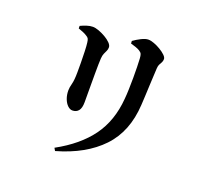

<svg xmlns="http://www.w3.org/2000/svg" viewBox="-140 -948 1280 1187"><g transform="rotate(20 500.0 -354.5)"><path d="M334.7 67.8 324.3 49.9Q466.5 -27.8 542 -131.4Q617.5 -235 629.2 -383Q631.9 -410.9 633 -447.9Q634.2 -484.9 634.3 -523.1Q634.5 -561.3 633.6 -594.9Q632.7 -628.5 631.5 -649.6Q630.5 -667.2 626.7 -677Q623 -686.7 609 -695.2Q597.6 -702.1 581.8 -707.5Q566.1 -712.9 549 -717.6L548 -734.2Q568.6 -749.4 595.9 -763.3Q623.2 -777.1 642.2 -777.1Q658.4 -777.1 680.2 -769Q702.1 -761 723.5 -748.1Q745 -735.2 759.1 -721.5Q773.2 -707.7 773.2 -696.6Q773.2 -683.7 768.1 -674.3Q763 -664.8 757.5 -655Q752.1 -645.2 751.1 -629.6Q750.1 -608.4 748.3 -575.8Q746.6 -543.2 744.9 -507.4Q743.1 -471.6 741.8 -439Q740.4 -406.3 738.7 -383.3Q728.8 -204 624.5 -94.5Q520.3 15.1 334.7 67.8ZM213.2 -694.7 212.9 -711.3Q231.3 -720.1 252.3 -727.1Q273.4 -734.1 292.6 -734.1Q309.2 -734.1 332 -725.8Q354.8 -717.5 377.1 -704.6Q399.5 -691.6 414 -676.7Q428.6 -661.9 428.6 -648.1Q428.6 -634.9 423.3 -623.9Q418 -612.9 412.3 -600.1Q406.5 -587.4 405.2 -566.4Q404.2 -553.4 403.7 -526.8Q403.2 -500.1 403.2 -465.9Q403.2 -431.7 403.2 -396.3Q403.2 -360.9 403.3 -330.2Q403.5 -299.5 403.5 -278.8Q403.5 -239.5 389 -222Q374.6 -204.5 349.1 -204.5Q332.8 -204.5 317.5 -219.1Q302.3 -233.8 292.9 -258.6Q283.6 -283.4 283.6 -312.7Q283.6 -332 290.7 -358.2Q297.9 -384.5 298.2 -435.6Q298.4 -460.8 298.2 -499Q297.9 -537.1 296.5 -574.5Q295.2 -611.9 292.4 -631.8Q290.7 -647.2 286.4 -655.2Q282 -663.2 270.5 -669.4Q260 -676.5 244.8 -682.8Q229.7 -689 213.2 -694.7Z"/></g></svg>

Font: Noto Serif KR
Style: Regular
Weight: 200
Designer: Ryoko NISHIZUKA 西塚涼子 (kana & ideographs); Frank Grießhammer (Latin, Greek & Cyrillic); Wenlong ZHANG 张文龙 (bopomofo); San
Foundry: Adobe
Version: Version 2.001;hotconv 1.1.0;makeotfexe 2.6.0